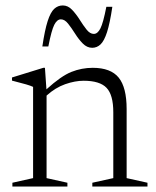

<svg xmlns="http://www.w3.org/2000/svg" viewBox="-20 -685 572 705"><path d="M319 -14 396 -31V-273Q396 -336.5 371.2 -362.5Q346.5 -388.5 287 -388.5Q255.5 -388.5 219.2 -375.8Q183 -363 151 -334V-31L227.5 -14V0H25.5V-14L101.5 -31V-366Q93.5 -370 75.8 -375.2Q58 -380.5 24 -389V-400.5L139 -436H145L150.5 -357Q204.5 -406 242.2 -421Q280 -436 320.5 -436Q386.5 -436 415.8 -400Q445 -364 445 -284.5V-31L521.5 -14V0H319ZM392.5 -660Q383.5 -599.5 373 -567Q362.5 -534.5 349.2 -522Q336 -509.5 318.5 -509.5Q299.5 -509.5 284 -525.2Q268.5 -541 255.5 -561.8Q242.5 -582.5 230 -598.2Q217.5 -614 203.5 -614Q189.5 -614 179.2 -593.8Q169 -573.5 157.5 -514.5H135.5Q144.5 -575 155 -607.5Q165.5 -640 179 -652.5Q192.5 -665 210.5 -665Q229.5 -665 244.5 -649.2Q259.5 -633.5 272.5 -612.8Q285.5 -592 298 -576.2Q310.5 -560.5 324.5 -560.5Q338.5 -560.5 348.8 -580.8Q359 -601 370.5 -660Z"/></svg>

Font: Newsreader Text Light
Style: Regular
Weight: 300
Designer: Hugues Gentile
Foundry: Production Type
Version: Version 1.002